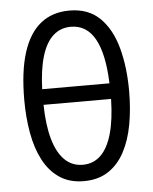

<svg xmlns="http://www.w3.org/2000/svg" viewBox="-53 -768 656 823"><g transform="rotate(-5 275.5 -357.0)"><path d="M501.5 -357.9Q501.5 -281.2 489.3 -214.6Q477.1 -147.9 450.2 -97.4Q423.3 -46.9 380.1 -18.6Q336.9 9.8 275.4 9.8Q213.4 9.8 170.4 -19.3Q127.4 -48.3 100.8 -99.1Q74.2 -149.9 62.3 -216.8Q50.3 -283.7 50.3 -358.9Q50.3 -481 75.9 -562Q101.6 -643.1 151.9 -683.6Q202.1 -724.1 276.4 -724.1Q357.4 -724.1 407 -675.5Q456.5 -627 479 -543.9Q501.5 -460.9 501.5 -357.9ZM276.4 -60.5Q322.3 -60.5 353.8 -91.1Q385.3 -121.6 402.3 -181.6Q419.4 -241.7 421.4 -331.1H130.9Q132.3 -244.1 149.4 -183.8Q166.5 -123.5 198.5 -92Q230.5 -60.5 276.4 -60.5ZM276.4 -654.3Q231.4 -654.3 200 -625.7Q168.5 -597.2 151.1 -540.3Q133.8 -483.4 130.9 -398.4H420.4Q416 -525.4 380.1 -589.8Q344.2 -654.3 276.4 -654.3Z"/></g></svg>

Font: Open Sans Condensed
Style: Regular
Weight: 400
Width: 3
Designer: Monotype Design Team
Foundry: Monotype Imaging Inc.
Version: Version 3.000